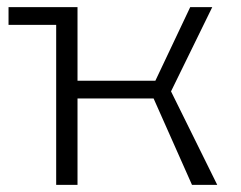

<svg xmlns="http://www.w3.org/2000/svg" viewBox="-20 -520 678 540"><path d="M138 -500H198V0H138ZM151 -293H417L515 -500H577L461 -263L591 0H520L412 -243H158ZM4 -500H195V-498L162 -450H4Z"/></svg>

Font: Moderustic Light
Style: Regular
Weight: 300
Designer: Tural Alisoy
Foundry: TAFT Foundry
Version: Version 2.120